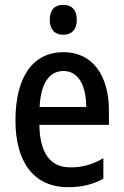

<svg xmlns="http://www.w3.org/2000/svg" viewBox="-20 -765 512 795"><path d="M242 -745C207 -745 186 -725 186 -683C186 -642 208 -621 242 -621C276 -621 298 -642 298 -683C298 -724 277 -745 242 -745ZM243 -549C117 -549 44 -448 44 -266C44 -99 116 10 262 10C319 10 364 -1 408 -25V-110C362 -83 321 -72 271 -72C188 -72 145 -131 143 -248H431V-308C431 -450 365 -549 243 -549ZM243 -471C307 -471 337 -407 337 -322H144C149 -422 185 -471 243 -471Z"/></svg>

Font: Noto Sans Armenian Condensed Medium
Style: Regular
Weight: 500
Width: 3
Designer: Monotype Design Team
Foundry: Monotype Imaging Inc.
Version: Version 2.008